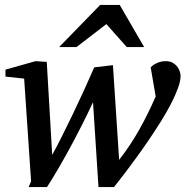

<svg xmlns="http://www.w3.org/2000/svg" viewBox="-20 -740 746 772"><path d="M706.1 -435.1Q706.1 -414.1 695.3 -384.8Q684.6 -355.5 667 -321.5Q649.4 -287.6 626.5 -251Q603.5 -214.4 579.3 -178.7Q555.2 -143.1 531.5 -110.6Q507.8 -78.1 488.3 -52.2Q468.8 -26.4 455.3 -9.3Q441.9 7.8 438 12.2H376L354 -329.1Q332 -281.7 308.1 -234.6Q284.2 -187.5 260.3 -143.6Q236.3 -99.6 213.1 -59.8Q189.9 -20 168.9 12.2H95.2L105 -11.2L77.1 -423.8L2 -432.1V-460L123 -494.1L168 -491.2L189.9 -117.2Q209.5 -152.8 231 -195.8Q252.4 -238.8 274.4 -284.4Q296.4 -330.1 317.9 -377.2Q339.4 -424.3 358.9 -469.2L434.1 -478L459 -97.2Q505.4 -156.7 540.5 -219.7Q575.7 -282.7 606 -352.1L585.9 -469.2Q587.9 -471.2 592.5 -475.3Q597.2 -479.5 605 -483.6Q612.8 -487.8 623 -491Q633.3 -494.1 646 -494.1Q664.1 -494.1 675.5 -487.1Q687 -480 693.8 -470.5Q700.7 -460.9 703.4 -450.9Q706.1 -440.9 706.1 -435.1ZM489.7 -550.8 407.7 -643.1 287.6 -550.8H217.8L382.8 -720.2H461.4L559.6 -550.8Z"/></svg>

Font: Charis SIL Phon
Style: Italic
Weight: 400
Italic angle: -11°
Foundry: SIL International
Version: Version 5.000